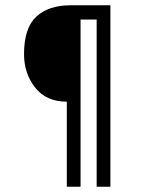

<svg xmlns="http://www.w3.org/2000/svg" viewBox="-20 -707 559 727"><path d="M346 0H398V-687H247Q164 -687 117.5 -644Q71 -601 71 -502Q71 -429 113 -375.5Q155 -322 233 -322V0H285V-633H346Z"/></svg>

Font: Secuela Light
Style: Regular
Weight: 300
Designer: Fernando Haro
Foundry: deFharo
Version: Version 1.708